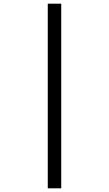

<svg xmlns="http://www.w3.org/2000/svg" viewBox="-20 -780 591 1041"><path d="M239 -760H312V241H239Z"/></svg>

Font: Noto Sans New Tai Lue
Style: Regular
Weight: 400
Designer: Monotype Design Team
Foundry: Monotype Imaging Inc.
Version: Version 2.003